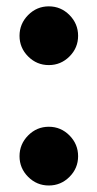

<svg xmlns="http://www.w3.org/2000/svg" viewBox="-20 -560 298 590"><path d="M40 -450Q40 -487 66.5 -513.8Q93 -540.5 130 -540.5Q167 -540.5 193.5 -513.8Q220 -487 220 -450Q220 -413 193.5 -386.5Q167 -360 130 -360Q93 -360 66.5 -386.5Q40 -413 40 -450ZM40 -80Q40 -117 66.5 -143.8Q93 -170.5 130 -170.5Q167 -170.5 193.5 -143.8Q220 -117 220 -80Q220 -43 193.5 -16.5Q167 10 130 10Q93 10 66.5 -16.5Q40 -43 40 -80Z"/></svg>

Font: Bodoni* 06pt
Style: Bold
Weight: 700
Version: Version 2.3